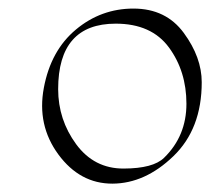

<svg xmlns="http://www.w3.org/2000/svg" viewBox="-20 -397 491 448"><path d="M450.7 -205.1Q450.7 -96.2 384.5 -32.5Q318.4 31.2 242.4 31.5Q166.5 31.7 116.2 -36.6Q65.9 -105 82.3 -192.1Q98.6 -279.3 157.2 -328.1Q215.8 -377 291.5 -377Q367.2 -377 408.9 -320.1Q450.7 -263.2 450.7 -205.1ZM250 -341.8Q115.7 -341.8 115.7 -189Q115.7 -117.7 157.7 -60.5Q199.7 -3.4 268.6 -3.7Q337.4 -3.9 362.8 -28.8Q415 -79.6 415 -155Q415 -230.5 374.3 -286.1Q333.5 -341.8 250 -341.8Z"/></svg>

Font: ML-NILA06
Style: Regular
Weight: 400
Designer: CLT@C-DIT
Version: Version ML-NILA06 1.0